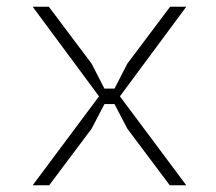

<svg xmlns="http://www.w3.org/2000/svg" viewBox="-20 -550 640 570"><path d="M484 0 358 -168 320 -241H290L252 -168L126 0H77L274 -264L77 -530H125L252 -361L290 -287H320L358 -361L485 -530H533L336 -264L533 0Z"/></svg>

Font: Fliege Mono Thin
Style: Regular
Weight: 100
Version: Version 0.020;Glyphs 3.3 (3306)